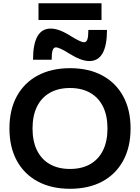

<svg xmlns="http://www.w3.org/2000/svg" viewBox="-20 -1164 871 1194"><path d="M415.3 10Q299.7 10 214.8 -35.5Q130 -81 84.3 -165.3Q38.7 -249.7 38.7 -365Q38.7 -481 84.3 -565Q130 -649 214.8 -694.5Q299.7 -740 415.3 -740Q532 -740 616.3 -694.5Q700.7 -649 746.3 -565Q792 -481 792 -365Q792 -249.7 746.3 -165.3Q700.7 -81 616.3 -35.5Q532 10 415.3 10ZM415.3 -113.3Q488.7 -113.3 541 -143.3Q593.4 -173.3 620.9 -229.5Q648.4 -285.7 648.4 -365Q648.4 -444.3 620.9 -500.5Q593.4 -556.7 541 -586.7Q488.7 -616.7 415.3 -616.7Q342 -616.7 289.6 -586.7Q237.3 -556.7 209.8 -500.5Q182.3 -444.3 182.3 -365Q182.3 -285.7 209.8 -229.5Q237.3 -173.3 289.6 -143.3Q342 -113.3 415.3 -113.3ZM535.7 -784.3Q508.7 -784.3 476.7 -796.8Q444.7 -809.3 403.7 -835Q378.7 -851 358.5 -860.2Q338.3 -869.4 327.3 -869.4Q313.7 -869.4 307.5 -851.9Q301.3 -834.3 301.3 -792.7H185.4Q185.4 -986.3 295 -986.3Q322.3 -986.3 354.5 -974Q386.7 -961.6 427 -935.6Q453 -919.6 472.7 -910.5Q492.3 -901.3 503.3 -901.3Q517.3 -901.3 523.4 -919.1Q529.4 -937 529.4 -978H645.3Q645.3 -784.3 535.7 -784.3ZM219.4 -1039.7V-1143.6H611.3V-1039.7Z"/></svg>

Font: M PLUS 2 Thin
Style: Regular
Weight: 100
Designer: Coji Morishita
Foundry: UNDERFOREST DESIGN
Version: Version 1.001